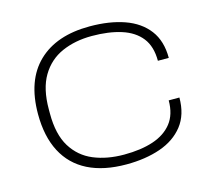

<svg xmlns="http://www.w3.org/2000/svg" viewBox="-102 -820 1051 954"><g transform="rotate(-15 423.5 -343.0)"><path d="M436 12Q319 12 238.5 -28.5Q158 -69 116.5 -148.5Q75 -228 75 -343Q75 -516 169.5 -607Q264 -698 435 -698Q537 -698 613.5 -671Q690 -644 732.5 -588Q775 -532 775 -445H719Q719 -519 684 -563.5Q649 -608 584.5 -628.5Q520 -649 433 -649Q347 -649 279 -619Q211 -589 172 -523.5Q133 -458 133 -352V-330Q133 -223 172.5 -159Q212 -95 280.5 -66.5Q349 -38 437 -38Q524 -38 587 -59Q650 -80 685 -124.5Q720 -169 720 -241H775Q775 -153 731 -97Q687 -41 610.5 -14.5Q534 12 436 12Z"/></g></svg>

Font: Archivo SemiExpanded Thin
Style: Regular
Weight: 250
Width: 6
Designer: Hector Gatti
Foundry: Omnibus-Type
Version: Version 2.001